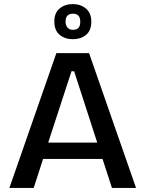

<svg xmlns="http://www.w3.org/2000/svg" viewBox="-20 -920 712 940"><path d="M26 0 256 -660H416L646 0H528L482 -142H191L145 0ZM330 -571 216 -222H456L343 -571ZM337 -728Q298 -728 272 -749.5Q246 -771 246 -815Q246 -857 272 -878.5Q298 -900 336 -900Q375 -900 401 -878Q427 -856 427 -814Q427 -770 401 -749Q375 -728 337 -728ZM338 -774Q373 -774 373 -813Q373 -853 338 -853Q301 -853 301 -815Q301 -796 310.5 -785Q320 -774 338 -774Z"/></svg>

Font: Bricolage Grotesque 12pt Medium
Style: Regular
Weight: 500
Designer: Mathieu Triay
Foundry: Atelier Triay
Version: Version 1.001; ttfautohint (v1.8.4.7-5d5b);gftools[0.9.33.de